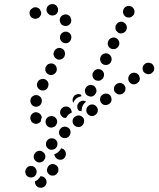

<svg xmlns="http://www.w3.org/2000/svg" viewBox="-20 -593 762 923"><path d="M174 254Q178 254 182 255Q187 256 190 258Q195 261 198 265Q202 270 203 275Q206 286 200 296Q195 306 184 308L183 309Q177 310 172 309Q166 309 162 306Q157 303 154 299Q150 294 149 289Q148 287 148 284Q148 281 148 279Q155 276 161 271Q169 264 174 255Q174 255 174 254ZM132 205Q120 203 112 211Q103 218 102 229Q102 230 101 231Q101 236 103 241Q104 247 108 251Q111 255 116 257Q121 260 127 260Q138 261 147 254Q155 246 156 235Q156 235 156 235Q157 223 150 215Q143 206 132 205ZM221 249Q226 251 231 251Q237 252 242 250Q247 248 251 245Q255 241 258 236Q261 231 261 225Q261 220 260 215Q258 209 254 205Q251 201 246 199Q236 193 225 197Q214 201 209 211V212Q204 222 207 233Q211 243 221 249ZM188 139Q179 131 168 132Q157 133 149 142V143Q141 151 142 163Q143 174 152 181Q161 189 172 188Q183 187 191 178V177Q199 169 198 157Q197 146 188 139ZM294 159V160Q289 170 278 174Q267 177 257 172Q250 169 246 162Q242 156 241 148Q244 147 247 146Q255 143 262 136L263 135Q270 129 274 120Q274 120 274 120Q276 120 278 121Q280 121 281 122Q292 127 295 138Q299 148 294 159ZM249 80Q241 72 230 72Q218 71 210 79L209 80Q201 87 201 99Q200 110 208 118Q216 127 227 127Q239 127 247 120L248 119Q256 111 256 100Q257 88 249 80ZM313 25Q309 21 304 19Q300 16 294 16Q289 15 284 17Q278 18 274 22L273 23Q265 30 264 41Q263 53 270 61Q274 66 279 68Q284 71 289 71Q294 71 300 70Q305 68 309 65L310 64Q318 57 319 45Q320 34 313 25ZM253 -18Q251 -23 247 -27Q243 -31 238 -33Q233 -35 227 -35Q222 -35 217 -33H216Q211 -31 207 -27Q203 -23 201 -18Q199 -13 199 -8Q199 -2 201 3Q205 13 215 18Q226 23 236 18H237Q248 14 252 3Q257 -7 253 -18ZM379 -28Q375 -32 370 -35Q366 -37 360 -38Q355 -38 349 -37Q344 -35 340 -32L339 -31Q330 -24 329 -13Q328 -2 335 7Q342 16 353 17Q365 19 374 12V11Q383 4 384 -8Q386 -19 379 -28ZM129 -12V-13Q126 -18 126 -23Q125 -29 127 -34Q128 -39 132 -43Q135 -48 140 -50Q150 -56 161 -52Q172 -49 177 -39L178 -38Q179 -36 180 -33Q181 -31 181 -28Q181 -28 180 -27Q177 -19 176 -9Q174 -7 172 -5Q169 -2 166 -1Q156 5 145 1Q135 -2 129 -12ZM325 -52Q325 -57 323 -62Q322 -68 318 -72Q315 -76 310 -78Q305 -81 299 -81Q294 -81 289 -80Q283 -78 279 -74Q270 -66 269 -55Q268 -44 276 -35Q279 -31 284 -28Q289 -26 295 -26Q295 -26 296 -26Q296 -26 297 -26Q297 -26 297 -26L298 -27Q302 -35 309 -42Q316 -48 325 -52ZM444 -80Q441 -85 436 -87Q431 -90 426 -91Q421 -91 415 -90Q410 -88 406 -85L405 -84Q396 -77 395 -66Q394 -54 401 -46Q404 -41 409 -39Q414 -36 419 -35Q425 -35 430 -36Q435 -38 439 -41L440 -42Q449 -49 450 -60Q452 -71 444 -80ZM352 -75Q350 -84 354 -92L355 -93Q357 -98 361 -102Q365 -105 370 -107Q375 -109 381 -109Q386 -108 391 -106Q392 -106 393 -105Q394 -105 394 -104Q393 -103 392 -102H391Q384 -96 379 -88Q374 -79 373 -68Q372 -63 372 -58Q368 -60 363 -60Q361 -60 360 -60Q353 -67 352 -75ZM146 -81Q151 -79 157 -80Q162 -81 167 -83Q172 -86 175 -90Q179 -95 180 -100V-101Q183 -112 178 -122Q172 -132 161 -135Q150 -138 140 -132Q130 -127 127 -116V-115Q124 -104 130 -94Q135 -84 146 -81ZM516 -112Q517 -118 515 -123Q514 -128 511 -133Q504 -142 492 -143Q481 -144 472 -137H471Q467 -133 464 -129Q462 -124 461 -118Q460 -113 462 -108Q463 -102 467 -98Q474 -89 485 -88Q496 -87 505 -94H506Q510 -97 513 -102Q516 -107 516 -112ZM363 -128Q368 -130 373 -131Q370 -134 369 -138Q366 -140 362 -140Q359 -141 355 -141Q350 -140 345 -138Q340 -136 336 -132V-131Q330 -124 329 -115Q328 -106 332 -99Q333 -100 334 -102V-103Q338 -111 345 -118Q353 -125 363 -128ZM391 -168Q388 -163 388 -158Q388 -152 390 -147Q391 -142 395 -138Q399 -134 404 -132Q414 -127 425 -130Q435 -134 440 -144L441 -145Q446 -155 442 -166Q438 -177 428 -182Q423 -184 417 -185Q412 -185 407 -183Q402 -181 398 -178Q394 -174 391 -169ZM578 -183Q575 -188 570 -190Q566 -193 560 -194Q555 -195 549 -193Q544 -192 540 -189L539 -188Q530 -182 528 -170Q526 -159 533 -150Q536 -146 541 -143Q546 -140 551 -139Q557 -138 562 -140Q567 -141 572 -144V-145Q582 -151 583 -163Q585 -174 578 -183ZM173 -161Q183 -156 194 -159Q205 -163 210 -173V-174Q215 -184 212 -195Q208 -206 198 -211Q188 -216 177 -212Q166 -209 161 -199V-198Q155 -188 159 -177Q163 -166 173 -161ZM652 -211Q653 -217 651 -222Q650 -227 647 -232Q640 -241 629 -243Q618 -245 609 -239L608 -238Q603 -235 601 -230Q598 -226 597 -220Q596 -215 597 -209Q598 -204 601 -200Q608 -190 619 -188Q630 -186 640 -193V-194Q645 -197 648 -201Q651 -206 652 -211ZM440 -207Q445 -205 451 -205Q456 -204 461 -206Q466 -208 470 -212Q475 -215 477 -220V-221Q482 -231 479 -242Q475 -253 465 -258Q454 -263 443 -259Q433 -255 428 -245L427 -244Q422 -234 426 -223Q430 -212 440 -207ZM200 -272Q198 -267 198 -262Q197 -256 199 -251Q201 -246 204 -242Q208 -238 213 -235Q218 -233 223 -232Q229 -232 234 -234Q239 -235 243 -239Q247 -242 249 -246L250 -247Q255 -257 252 -268Q249 -279 239 -285Q229 -290 218 -287Q207 -284 202 -274L201 -273Q201 -273 201 -273Q201 -272 200 -272ZM721 -259Q722 -265 721 -270Q719 -276 716 -280Q710 -289 699 -291Q687 -293 678 -287L677 -286Q668 -280 666 -269Q664 -257 670 -248Q673 -244 678 -241Q683 -238 688 -237Q693 -236 699 -237Q704 -238 709 -241V-242Q714 -245 717 -249Q720 -254 721 -259ZM477 -283Q487 -279 498 -282Q509 -286 514 -296V-297Q519 -307 515 -318Q511 -329 501 -334Q491 -339 480 -335Q469 -331 464 -321V-320Q459 -310 463 -299Q467 -288 477 -283ZM239 -325Q241 -320 244 -316Q248 -312 253 -309Q263 -304 274 -308Q285 -312 290 -322V-323Q295 -333 291 -344Q288 -355 277 -360Q267 -365 256 -361Q246 -357 241 -347L240 -346Q238 -341 237 -336Q237 -330 239 -325ZM514 -359Q518 -357 524 -357Q529 -356 535 -358Q540 -360 544 -364Q548 -367 550 -372L551 -373Q556 -383 552 -394Q548 -405 538 -410Q528 -415 517 -411Q506 -407 501 -397V-396Q496 -386 499 -375Q503 -364 514 -359ZM289 -386Q300 -383 310 -389Q319 -395 322 -406V-407Q325 -418 320 -427Q314 -437 303 -440Q292 -443 282 -437Q272 -431 269 -420V-419Q266 -408 272 -399Q278 -389 289 -386ZM536 -451Q538 -446 542 -442Q545 -438 550 -435Q560 -430 571 -434Q582 -438 587 -448V-449Q590 -454 590 -459Q590 -465 588 -470Q587 -475 583 -479Q579 -483 574 -486Q564 -491 553 -487Q543 -483 538 -473L537 -472Q535 -467 535 -462Q534 -456 536 -451ZM306 -470Q317 -475 321 -485Q325 -496 320 -506V-507Q316 -518 305 -522Q294 -526 284 -521Q273 -517 269 -506Q265 -496 270 -485V-484Q274 -474 285 -470Q296 -466 306 -470ZM176 -520Q178 -525 178 -531Q178 -536 175 -541Q171 -552 161 -556Q150 -560 139 -556V-555Q134 -553 130 -549Q126 -546 124 -541Q122 -535 122 -530Q122 -525 124 -520Q128 -509 139 -505Q149 -500 160 -505H161Q166 -507 170 -511Q173 -515 176 -520ZM587 -511Q592 -509 597 -509Q603 -508 608 -510Q613 -512 617 -516Q621 -519 624 -524V-525Q629 -535 625 -546Q621 -557 611 -562Q601 -567 590 -563Q579 -559 574 -549V-548Q569 -538 573 -527Q577 -516 587 -511ZM259 -541Q261 -552 254 -562Q248 -571 237 -573H236Q225 -575 215 -568Q206 -562 204 -551Q203 -545 204 -540Q205 -535 209 -530Q212 -526 216 -523Q221 -520 226 -519H227Q238 -517 248 -523Q257 -530 259 -541Z"/></svg>

Font: FRB American Cursive Guidelines Dotted Ultra
Style: Bold Italic
Weight: 1000
Italic angle: -25°
Version: Version 2.0;Modular Font Editor K font №1